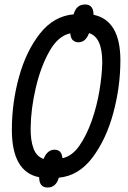

<svg xmlns="http://www.w3.org/2000/svg" viewBox="-20 -786 574 858"><path d="M193 52Q230 52 243 8Q331 0 392.5 -81Q454 -162 486 -280Q518 -398 518 -516Q518 -695 398 -720Q398 -766 360 -766Q321 -766 309 -722Q220 -714 158.5 -636Q97 -558 65 -442.5Q33 -327 33 -206Q33 -18 155 6Q155 52 193 52ZM259 -79Q256 -117 224 -117Q191 -117 175 -76Q143 -86 129.5 -123Q116 -160 117 -215Q118 -300 140 -394Q162 -488 201 -557Q240 -626 294 -637Q296 -614 306.5 -605.5Q317 -597 330 -597Q363 -597 378 -638Q437 -620 437 -507Q436 -451 424.5 -381.5Q413 -312 390 -246.5Q367 -181 334.5 -134.5Q302 -88 259 -79Z"/></svg>

Font: Noto Sans UI Condensed
Style: Italic
Weight: 400
Width: 3
Italic angle: -12°
Designer: Monotype Design Team
Foundry: Monotype Imaging Inc.
Version: Version 1.901